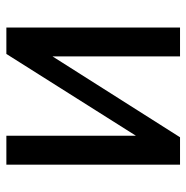

<svg xmlns="http://www.w3.org/2000/svg" viewBox="-11 -574 585 603"><g transform="rotate(90 281.5 -272.5)"><path d="M497.1 0H406.2V-406.7L149.4 0H66.4V-545.4H157.2V-145L411.1 -545.4H497.1Z"/></g></svg>

Font: IranNastaliq
Style: Regular
Weight: 400
Designer: Hossein Zahedi
Version: Version 1.5